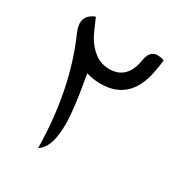

<svg xmlns="http://www.w3.org/2000/svg" viewBox="-158 -789 844 895"><g transform="rotate(30 264.0 -341.5)"><path d="M92.8 -670.9C49.8 -650.9 40 -614.7 63 -562.5C133.8 -402.8 170.9 -218.3 173.8 -9.3C211.9 -32.2 230.5 -87.4 229.5 -174.3C229 -228 218.8 -312 197.8 -425.8C222.2 -418 247.6 -414.1 274.4 -414.1C378.9 -413.6 442.9 -471.2 465.8 -586.9C471.7 -616.7 475.1 -639.6 475.6 -656.7L464.4 -659.7C421.9 -669.9 397 -652.8 390.1 -608.4C378.4 -531.7 339.8 -493.2 274.9 -493.7C220.7 -494.1 175.8 -524.9 140.1 -586.4C134.3 -596.7 121.1 -626 100.6 -674.3Z"/></g></svg>

Font: Gandom
Style: Regular
Weight: 400
Foundry: DejaVu fonts team - Redesigned by Saber Rastikerdar - Based on Samim Font
Version: Version 0.8